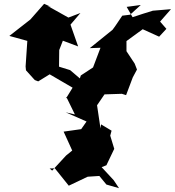

<svg xmlns="http://www.w3.org/2000/svg" viewBox="-20 -907 918 1005"><path d="M620 -825C603 -801 587 -774 569 -751L450 -655L506 -657L467 -554L403 -512L380 -441L414 -483L347 -540L289 -558L290 -645L309 -694L389 -664L349 -778L401 -839L338 -815L229 -876L247 -871L211 -887L139 -805L29 -719L123 -693L114 -559L116 -539L162 -488L180 -481L240 -518L360 -448L325 -391L327 -400L372 -308L324 -319L433 -271L405 -231L313 -218L358 -119L326 -93L253 -14L240 -25L267 -26L340 65L439 18L500 14L537 59L603 78L575 36L512 -32L537 -42L578 -128L557 -197L564 -223L509 -256L506 -235L488 -356L527 -413L618 -416L640 -409L675 -502L697 -543L685 -574L642 -639V-692L727 -754C756 -741 784 -728 813 -715L851 -756L818 -794L875 -859L780 -851C744 -840 709 -829 674 -817L643 -871L717 -881L661 -830Z"/></svg>

Font: Hussar Lance
Style: ExBd
Weight: 700
Foundry: Cannot Into Space Fonts, PlusOne Fonts
Version: Version 2.270